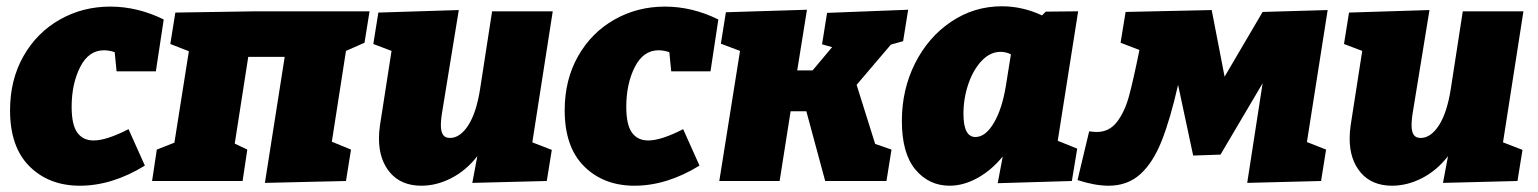

<svg xmlns="http://www.w3.org/2000/svg" viewBox="-20 -576 4894 611"><path d="M208 -236Q208 -179 226 -154Q244 -129 278 -129Q319 -129 389 -165L441 -49Q337 15 234 15Q136 15 74 -46.5Q12 -108 12 -225Q12 -322 54.5 -397Q97 -472 170 -513.5Q243 -555 331 -555Q418 -555 501 -514L476 -349H351L345 -410Q327 -416 311 -416Q262 -416 235 -362.5Q208 -309 208 -236Z M1156 -540 1140 -440 1081 -414 1036 -125 1097 -100 1081 0 823 6 886 -395H770L727 -119L767 -100L752 0H464L479 -100L535 -122L581 -413L522 -436L538 -536L794 -540Z M1739 -540 1674 -123 1736 -99 1720 0 1483 6 1499 -79Q1463 -33 1416 -9Q1369 15 1321 15Q1257 15 1221.5 -26.5Q1186 -68 1186 -135Q1186 -155 1189 -176L1226 -414L1168 -436L1184 -536L1440 -544L1388 -225Q1383 -197 1383 -177Q1383 -158 1389.5 -147.5Q1396 -137 1412 -137Q1444 -137 1470 -177Q1496 -217 1508 -294L1546 -540Z M1973 -236Q1973 -179 1991 -154Q2009 -129 2043 -129Q2084 -129 2154 -165L2206 -49Q2102 15 1999 15Q1901 15 1839 -46.5Q1777 -108 1777 -225Q1777 -322 1819.5 -397Q1862 -472 1935 -513.5Q2008 -555 2096 -555Q2183 -555 2266 -514L2241 -349H2116L2110 -410Q2092 -416 2076 -416Q2027 -416 2000 -362.5Q1973 -309 1973 -236Z M2854 -445 2815 -434 2706 -306 2765 -118 2817 -100 2801 0H2606L2546 -222H2496L2461 0H2269L2335 -414L2274 -437L2290 -537L2548 -545L2517 -352H2566L2628 -426L2596 -435L2612 -535L2870 -545Z M3411 -540 3346 -128 3408 -103 3391 0 3155 7 3171 -78Q3135 -34 3090.5 -9.5Q3046 15 3002 15Q2936 15 2893 -36.5Q2850 -88 2850 -191Q2850 -291 2892 -374.5Q2934 -458 3007 -507Q3080 -556 3168 -556Q3234 -556 3296 -527L3308 -539ZM3181 -303 3197 -403Q3182 -411 3164 -411Q3131 -411 3104 -382.5Q3077 -354 3061.5 -308.5Q3046 -263 3046 -214Q3046 -140 3084 -140Q3116 -140 3142.5 -184.5Q3169 -229 3181 -303Z M4205 -544 4139 -124 4200 -100 4184 0 3949 6 3998 -311 3864 -84 3777 -81 3729 -306Q3704 -196 3676.5 -127Q3649 -58 3608.5 -21.5Q3568 15 3508 15Q3464 15 3409 -3L3446 -158Q3462 -156 3470 -156Q3510 -156 3534.5 -188Q3559 -220 3572.5 -269Q3586 -318 3606 -417L3546 -440L3562 -538L3836 -544L3877 -332L3998 -538Z M4828 -540 4763 -123 4825 -99 4809 0 4572 6 4588 -79Q4552 -33 4505 -9Q4458 15 4410 15Q4346 15 4310.5 -26.5Q4275 -68 4275 -135Q4275 -155 4278 -176L4315 -414L4257 -436L4273 -536L4529 -544L4477 -225Q4472 -197 4472 -177Q4472 -158 4478.5 -147.5Q4485 -137 4501 -137Q4533 -137 4559 -177Q4585 -217 4597 -294L4635 -540Z"/></svg>

Font: Bitter Pro Black
Style: Italic
Weight: 900
Italic angle: -9°
Designer: Sol Matas, and Bitter project Authors
Foundry: Sol Matas
Version: Version 1.010